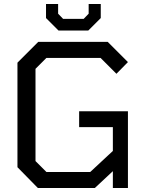

<svg xmlns="http://www.w3.org/2000/svg" viewBox="-20 -948 751 968"><path d="M275 -794 212 -857V-928H273V-879L298 -853H402L427 -879V-928H488V-857L425 -794ZM171 0 68 -105V-632L173 -737H523L625 -635L567 -576L487 -656H214L159 -601V-136L214 -81H435L549 -187V-307H379V-387H625V0H549V-85L458 0Z"/></svg>

Font: Tomorrow
Style: Regular
Weight: 400
Designer: Tony de Marco, Monica Rizzolli
Foundry: Just in Type
Version: Version 2.002